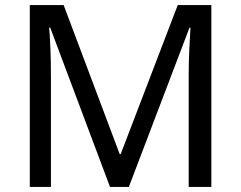

<svg xmlns="http://www.w3.org/2000/svg" viewBox="-20 -734 947 754"><path d="M412 0 177 -626H173Q176 -595 178 -542.5Q180 -490 180 -433V0H97V-714H230L450 -129H454L678 -714H810V0H721V-439Q721 -491 723.5 -542Q726 -593 728 -625H724L486 0Z"/></svg>

Font: Noto Sans Tifinagh SIL
Style: Regular
Weight: 400
Designer: JamraPatel
Foundry: JamraPatel LLC
Version: Version 2.006; ttfautohint (v1.8.4.7-5d5b)